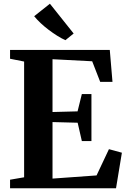

<svg xmlns="http://www.w3.org/2000/svg" viewBox="-20 -1011 686 1031"><path d="M109.5 -59V-680.5L34 -695.5V-743H569.5L584 -571.5H518L475 -682L262 -693V-409.5L396.5 -413L419.5 -506H471V-253.5H419.5L397 -352L262 -355.5V-52L498.5 -69L565 -210L634.5 -191L603 0H34V-46ZM330.5 -795.5Q309.5 -805 286.5 -819.5Q263.5 -834 240.8 -851.2Q218 -868.5 198.2 -887Q178.5 -905.5 163.5 -924L248 -991L375.5 -831L331.5 -795.5Z"/></svg>

Font: Merriweather 60pt
Style: Bold
Weight: 700
Version: Version 2.100